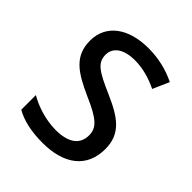

<svg xmlns="http://www.w3.org/2000/svg" viewBox="-162 -644 752 752"><g transform="rotate(45 214.0 -268.0)"><path d="M387 -147C387 -231 334 -268 245 -307C156 -346 126 -364 126 -409C126 -449 161 -475 223 -475C268 -475 311 -462 350 -443L380 -511C335 -533 285 -546 227 -546C118 -546 44 -494 44 -405C44 -319 100 -284 191 -243C279 -205 304 -181 304 -140C304 -92 270 -62 196 -62C140 -62 82 -82 45 -104V-23C82 -2 130 10 196 10C314 10 387 -44 387 -147Z"/></g></svg>

Font: Noto Sans Lao SemiCondensed
Style: Regular
Weight: 400
Width: 4
Designer: Monotype Design Team
Foundry: Monotype Imaging Inc.
Version: Version 2.003